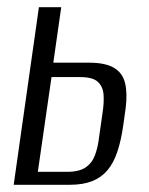

<svg xmlns="http://www.w3.org/2000/svg" viewBox="-20 -513 415 533"><path d="M18 0 88 -493H150L128 -339H227Q272 -339 296 -325Q320 -311 327 -283Q334 -255 329 -214L322 -164Q316 -122 305.5 -91Q295 -60 278 -40Q261 -20 235.5 -10Q210 0 173 0ZM85 -36H166Q200 -36 218 -48.5Q236 -61 244 -83Q252 -105 255 -132L265 -202Q269 -228 267.5 -250Q266 -272 252 -285.5Q238 -299 202 -299H123Z"/></svg>

Font: Alumni Sans
Style: Italic
Weight: 400
Italic angle: -8°
Version: Version 1.016